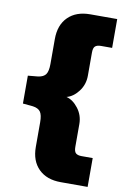

<svg xmlns="http://www.w3.org/2000/svg" viewBox="-97 -761 651 997"><g transform="rotate(10 229.0 -262.5)"><path d="M249 -261Q284 -252 311.5 -216Q339 -180 339 -134V-14Q339 11 349 19.5Q359 28 379 28H438V180H296Q222 180 179.5 138Q137 96 137 22V-108Q137 -146 125.5 -162.5Q114 -179 85 -183L32 -188V-335L85 -340Q114 -344 125.5 -360.5Q137 -377 137 -415V-547Q137 -621 179.5 -663Q222 -705 296 -705H438V-553H379Q359 -553 349 -544.5Q339 -536 339 -511V-389Q339 -342 311.5 -306Q284 -270 249 -261Z"/></g></svg>

Font: Nunito Sans Heavy
Style: Regular
Weight: 400
Designer: Vernon Adams
Foundry: Vernon Adams
Version: Version 2.500